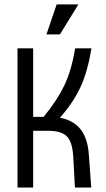

<svg xmlns="http://www.w3.org/2000/svg" viewBox="-20 -842 478 862"><path d="M58.6 -625H128.9V-317.4H175.8Q235.4 -389.6 268.1 -457Q300.8 -524.4 317.4 -625H390.6Q374 -522.5 341.8 -452.1Q309.6 -381.8 249 -313.5Q310.5 -301.8 342.3 -260.7Q374 -219.7 378.9 -147.5L389.6 0H316.4L308.6 -142.6Q305.7 -184.6 294.4 -209Q283.2 -233.4 259.3 -244.1Q235.4 -254.9 194.3 -254.9H128.9V0H58.6ZM332 -822.3 249 -687.5H188.5L234.4 -822.3Z"/></svg>

Font: Sudo Variable
Style: Regular
Weight: 400
Monospace: yes
Designer: Jens Kutilek
Foundry: Jens Kutilek
Version: Version 0.040